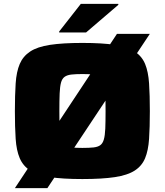

<svg xmlns="http://www.w3.org/2000/svg" viewBox="-20 -918 853 993"><path d="M57 55 585 -743H755L225 55ZM406 8Q304 8 238.5 -2Q173 -12 136 -36Q99 -60 82 -100Q65 -140 61 -200Q57 -260 57 -343Q57 -426 61 -486.5Q65 -547 82 -587Q99 -627 136 -651.5Q173 -676 238.5 -686Q304 -696 406 -696Q509 -696 574.5 -686Q640 -676 677 -651.5Q714 -627 730.5 -587Q747 -547 751 -486.5Q755 -426 755 -343Q755 -260 751 -200Q747 -140 730.5 -100Q714 -60 677 -36Q640 -12 574.5 -2Q509 8 406 8ZM406 -153Q442 -153 464 -155.5Q486 -158 498.5 -167Q511 -176 517 -196.5Q523 -217 524.5 -252.5Q526 -288 526 -343Q526 -399 524.5 -434.5Q523 -470 517 -490.5Q511 -511 498.5 -520.5Q486 -530 464 -532.5Q442 -535 406 -535Q372 -535 349.5 -532.5Q327 -530 314 -520.5Q301 -511 295.5 -490.5Q290 -470 288.5 -434.5Q287 -399 287 -343Q287 -288 288.5 -252.5Q290 -217 295.5 -196.5Q301 -176 314 -167Q327 -158 349.5 -155.5Q372 -153 406 -153ZM286 -750V-755L398 -898H592V-893L425 -750Z"/></svg>

Font: Saira Expanded ExtraBold
Style: Regular
Weight: 800
Width: 7
Designer: Hector Gatti with collaboration of the Omnibus-Type team
Foundry: Omnibus-Type
Version: Version 1.101